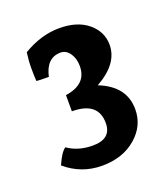

<svg xmlns="http://www.w3.org/2000/svg" viewBox="-78 -745 409 468"><g transform="rotate(-20 126.5 -511.5)"><path d="M86 -486V-528Q142 -536 142 -583Q142 -603 132.5 -616.5Q123 -630 109 -630Q72 -630 62 -584Q35 -584 30 -585Q29 -599 29 -618.5Q29 -638 32 -659Q79 -687 126 -687Q173 -687 200.5 -664Q228 -641 228 -607Q228 -558 167 -524Q233 -498 233 -438Q233 -395 198.5 -365.5Q164 -336 110.5 -336Q57 -336 16 -371Q29 -401 41 -409Q68 -390 106 -390Q154 -390 154 -431Q154 -486 86 -486Z"/></g></svg>

Font: Halant
Style: Bold
Weight: 700
Designer: Hitesh Malaviya (Devanagari), Satya Rajpurohit (Latin)
Foundry: Indian Type Foundry
Version: Version 1.101;PS 1.0;hotconv 1.0.78;makeotf.lib2.5.61930; tt